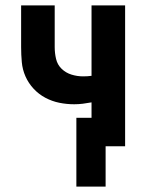

<svg xmlns="http://www.w3.org/2000/svg" viewBox="-20 -540 540 709"><path d="M262 149V-105H318V-162Q302 -159 286 -157Q270 -155 254 -155Q226 -155 199 -160.5Q172 -166 147.5 -179Q123 -192 104 -212.5Q85 -233 74 -258Q63 -283 60.5 -310.5Q58 -338 58 -366V-520H182V-366Q182 -344 187 -322.5Q192 -301 207.5 -286Q223 -271 244 -264.5Q265 -258 287 -258Q295 -258 303 -258.5Q311 -259 318 -260V-520H442V0H370V149Z"/></svg>

Font: Iosevka SS18 Extrabold
Style: Regular
Weight: 800
Monospace: yes
Designer: Belleve Invis
Foundry: Belleve Invis
Version: Version 25.1.1; ttfautohint (v1.8.4)